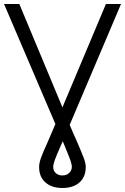

<svg xmlns="http://www.w3.org/2000/svg" viewBox="-28 -727 623 957"><path d="M68.4 -707 283.2 -191.9 500 -707H575.2L319.3 -104.5Q329.1 -80.6 338.6 -59.6Q348.1 -38.6 356.4 -19.5Q381.3 38.6 390.4 63Q399.4 87.4 399.4 105.5Q399.4 154.3 368.4 182.1Q337.4 210 283.2 210Q229.5 210 198.2 182.1Q167 154.3 167 105.5Q167 85.9 176 60.3Q185.1 34.7 209 -17.6Q229 -63 247.1 -106.4L248 -108.9L-7.8 -707ZM283.2 147.5Q303.2 147.5 316.2 135.5Q329.1 123.5 330.1 106.4Q330.1 92.3 322.5 71Q314.9 49.8 293.9 -1L284.7 -22.9L275.4 -2Q253.4 47.9 245.4 69.8Q237.3 91.8 237.3 106.4Q237.3 124 250 135.7Q262.7 147.5 283.2 147.5Z"/></svg>

Font: Pretendard Std Light
Style: Regular
Weight: 300
Designer: Base glyphs from Inter by Rasmus Andersson; Hangeul glyphs from Noto Sans CJK(Source Han Sans) by Jang Soo-young and Kan
Foundry: Kil Hyung-jin
Version: Version 1.309